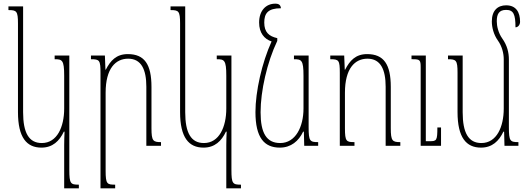

<svg xmlns="http://www.w3.org/2000/svg" viewBox="-20 -795 2880 1047"><path d="M330 232H410V212C365 212 358 207 358 131V-492H278V-472C319 -472 330 -468 330 -382V-203C330 -104 292 -15 208 -15C138 -15 106 -70 106 -183V-760H26V-740C70 -740 78 -735 78 -667V-184C78 -44 126 10 206 10C267 10 304 -26 328 -77H332C331 -55 330 -26 330 -4Z M858 -20C815 -20 806 -26 806 -96V-321C806 -444 768 -500 677 -500C614 -500 582 -464 557 -415H555L552 -492H476V-472C523 -472 528 -467 528 -397V232H608V212C564 212 556 209 556 136V-289C556 -423 611 -475 679 -475C751 -475 778 -415 778 -322V0H858Z M1214 232H1294V212C1249 212 1242 207 1242 131V-492H1162V-472C1203 -472 1214 -468 1214 -382V-203C1214 -104 1176 -15 1092 -15C1022 -15 990 -70 990 -183V-760H910V-740C954 -740 962 -735 962 -667V-184C962 -44 1010 10 1090 10C1151 10 1188 -26 1212 -77H1216C1215 -55 1214 -26 1214 -4Z M1506 10C1567 10 1609 -26 1633 -77H1637L1639 0H1715V-20C1670 -20 1663 -25 1663 -101V-492H1583V-472C1624 -472 1635 -468 1635 -382V-203C1635 -104 1592 -15 1508 -15C1433 -15 1401 -70 1401 -183C1401 -298 1436 -455 1492 -572V-587C1447 -597 1421 -619 1421 -672C1421 -722 1441 -750 1512 -750C1510 -767 1502 -775 1481 -775C1430 -775 1393 -737 1393 -672C1393 -616 1421 -582 1461 -569C1408 -453 1373 -295 1373 -184C1373 -44 1421 10 1506 10Z M2163 -20C2120 -20 2111 -26 2111 -96V-321C2111 -444 2073 -500 1982 -500C1919 -500 1887 -464 1862 -415H1860L1857 -492H1781V-472C1828 -472 1833 -467 1833 -397V0H1913V-20C1869 -20 1861 -23 1861 -96V-289C1861 -423 1916 -475 1984 -475C2056 -475 2083 -415 2083 -322V0H2163ZM2385 -100H2365C2365 -28 2361 -25 2323 -25H2302V-492H2224V-472H2232C2270 -472 2274 -467 2274 -428V0H2385Z M2755 -101V-471C2755 -508 2746 -547 2719 -585C2697 -616 2689 -653 2689 -679C2689 -717 2700 -741 2740 -741C2780 -741 2791 -717 2791 -646C2805 -646 2816 -660 2816 -676C2816 -730 2793 -766 2740 -766C2694 -766 2662 -738 2662 -678C2662 -646 2672 -606 2695 -574C2718 -542 2727 -503 2727 -472V-203C2727 -104 2689 -15 2605 -15C2535 -15 2503 -70 2503 -183V-492H2423V-472C2467 -472 2475 -467 2475 -399V-184C2475 -44 2523 10 2603 10C2664 10 2701 -26 2725 -77H2729L2731 0H2807V-20C2762 -20 2755 -25 2755 -101Z"/></svg>

Font: Noto Serif Armenian ExtraCondensed Thin
Style: Regular
Weight: 100
Width: 2
Designer: Monotype Design Team
Foundry: Monotype Imaging Inc.
Version: Version 2.008